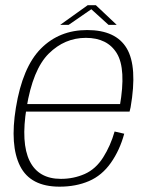

<svg xmlns="http://www.w3.org/2000/svg" viewBox="-20 -713 578 738"><path d="M209 4.5 214 -25.5Q128 -25.5 94 -94.2Q60 -163 82 -298.5Q106 -446 167.2 -506.8Q228.5 -567.5 310 -567.5Q393 -567.5 429.2 -507.8Q465.5 -448 440.5 -305.5L446.5 -313H77.5L72.5 -284H478Q480 -292 482 -300.5Q509 -456.5 467.2 -527Q425.5 -597.5 315 -597.5Q208 -597.5 137.2 -526.2Q66.5 -455 41 -298.5Q17.5 -154 57.2 -74.8Q97 4.5 209 4.5ZM214 -25.5 209 4.5Q272 4.5 322 -17Q372 -38.5 406.2 -87.2Q440.5 -136 457.5 -199L420.5 -207.5Q405 -153 376.5 -108Q348 -63 305.5 -44.2Q263 -25.5 214 -25.5ZM211.5 -617.5H244L331 -677.5L397 -617.5H428.5L348.5 -693H317Z"/></svg>

Font: Anybody UltraCondensed Thin ExtraLight
Style: Italic
Weight: 250
Italic angle: -10°
Version: Version 1.111